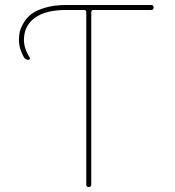

<svg xmlns="http://www.w3.org/2000/svg" viewBox="-20 -750 702 770"><path d="M94 -510Q83 -510 76 -520Q56 -555 56 -590Q56 -606 59 -621Q62 -636 74 -657Q86 -678 105 -693Q124 -708 160.5 -719Q197 -730 246 -730H586Q596 -730 596 -720Q596 -710 586 -710H355Q346 -710 346 -701V-10Q346 0 336 0Q326 0 326 -10V-701Q326 -710 317 -710H246Q162 -710 119 -678Q76 -646 76 -590Q76 -555 99 -520Q101 -517 99.5 -513.5Q98 -510 94 -510Z"/></svg>

Font: Rounded Mplus 1c Thin
Style: Regular
Weight: 250
Version: Version 1.059.20150529